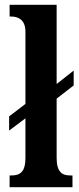

<svg xmlns="http://www.w3.org/2000/svg" viewBox="-20 -780 330 800"><path d="M20 0H282V-49H272C239 -49 216 -63 216 -122V-369L287 -424V-486L216 -430V-760H20V-711H28C49 -711 86 -703 86 -648V-347L18 -295V-236L86 -287V-122C86 -63 63 -49 28 -49H20Z"/></svg>

Font: Noto Serif Tamil ExtraCondensed
Style: Bold Italic
Weight: 700
Width: 2
Italic angle: -12°
Designer: Indian Type Foundry, Tom Grace, and the Monotype Design Team
Foundry: Monotype Imaging Inc.
Version: Version 2.003